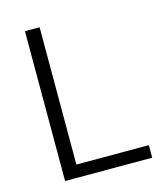

<svg xmlns="http://www.w3.org/2000/svg" viewBox="-99 -715 682 791"><g transform="rotate(-15 242.0 -319.5)"><path d="M143.5 0H81V-639H143.5ZM113.5 -53.5H452.5V0H113.5Z"/></g></svg>

Font: Anek Gurmukhi Light
Style: Regular
Weight: 300
Designer: Sarang Kulkarni (Gurmukhi), Yesha Goshar (Latin)
Foundry: Ek Type
Version: Version 1.003